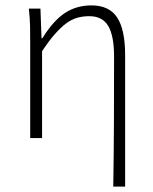

<svg xmlns="http://www.w3.org/2000/svg" viewBox="-20 -512 569 712"><path d="M400 180Q402 59 402.5 -63Q403 -185 403 -302Q403 -379 381.5 -415.5Q360 -452 311 -452Q287 -452 266 -446Q245 -440 225 -425Q205 -410 183 -385Q161 -360 136 -322V0H92V-358Q92 -387 91.5 -415Q91 -443 87 -480H130L134 -370H137Q178 -436 221 -464Q264 -492 319 -492Q385 -492 414.5 -447Q444 -402 444 -308V180Z"/></svg>

Font: CV Source Sans Light
Style: Regular
Weight: 300
Designer: Paul D. Hunt
Foundry: Adobe Systems Incorporated
Version: Version 3.001